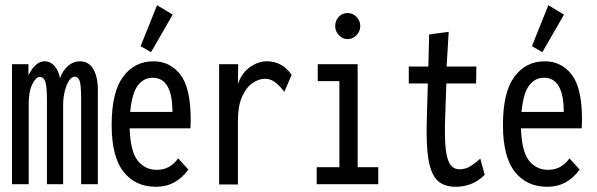

<svg xmlns="http://www.w3.org/2000/svg" viewBox="-20 -706 2290 736"><path d="M26 0V-460H89V-417Q100 -441 116 -456Q132 -471 152 -471Q173 -471 189 -453Q205 -435 210 -406Q220 -435 240.5 -453Q261 -471 286 -471Q322 -471 339.5 -438Q357 -405 355 -350V0H291V-325Q291 -382 285 -397Q279 -412 267 -412Q254 -412 244 -396Q234 -380 228 -355Q222 -330 222 -303V0H160V-320Q160 -374 154 -392.5Q148 -411 132 -411Q118 -411 104 -383.5Q90 -356 90 -307V0Z M578 10Q499 10 453.5 -47.5Q408 -105 408 -227Q408 -353 452 -412Q496 -471 568 -471Q632 -471 671.5 -420Q711 -369 711 -248Q711 -230 710 -214H477Q480 -125 508 -90Q536 -55 581 -55Q608 -55 628 -66.5Q648 -78 663 -99L702 -56Q679 -24 648 -7Q617 10 578 10ZM479 -277H641Q641 -408 565 -408Q531 -408 508.5 -378.5Q486 -349 479 -277ZM559 -506 519 -529 582 -686 642 -650Z M820 1V-460H893L892 -384Q907 -427 938.5 -449Q970 -471 1003 -471Q1062 -471 1098 -419L1070 -354Q1050 -380 1033 -392Q1016 -404 996 -404Q972 -404 948 -387.5Q924 -371 908 -335.5Q892 -300 892 -243V1Z M1194 0V-65H1281V-395H1198V-460H1351V-65H1430V0ZM1313 -556Q1293 -556 1279 -571Q1265 -586 1265 -606Q1265 -627 1278.5 -641.5Q1292 -656 1313 -656Q1332 -656 1346.5 -641.5Q1361 -627 1361 -606Q1361 -586 1346.5 -571Q1332 -556 1313 -556Z M1727 10Q1682 10 1657 -14Q1632 -38 1622.5 -94.5Q1613 -151 1616 -247L1620 -386H1547V-451H1622L1625 -574L1700 -584L1692 -451H1806L1805 -386H1691L1686 -243Q1684 -172 1689 -131.5Q1694 -91 1707 -74Q1720 -57 1741 -57Q1765 -57 1784.5 -69.5Q1804 -82 1821 -98L1838 -36Q1813 -11 1785 -0.5Q1757 10 1727 10Z M2078 10Q1999 10 1953.5 -47.5Q1908 -105 1908 -227Q1908 -353 1952 -412Q1996 -471 2068 -471Q2132 -471 2171.5 -420Q2211 -369 2211 -248Q2211 -230 2210 -214H1977Q1980 -125 2008 -90Q2036 -55 2081 -55Q2108 -55 2128 -66.5Q2148 -78 2163 -99L2202 -56Q2179 -24 2148 -7Q2117 10 2078 10ZM1979 -277H2141Q2141 -408 2065 -408Q2031 -408 2008.5 -378.5Q1986 -349 1979 -277ZM2059 -506 2019 -529 2082 -686 2142 -650Z"/></svg>

Font: Inconsolata Condensed Medium
Style: Regular
Weight: 500
Width: 3
Monospace: yes
Designer: Raph Levien, Cyreal, Brenton Simpson
Foundry: Raph Levien, Cyreal, Google
Version: Version 3.100; ttfautohint (v1.8.4.7-5d5b)